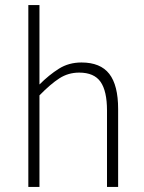

<svg xmlns="http://www.w3.org/2000/svg" viewBox="-20 -739 568 759"><path d="M92 0V-719H136V-405Q174 -443 213 -467.5Q252 -492 302 -492Q377 -492 412 -447Q447 -402 447 -308V0H403V-302Q403 -379 377.5 -415.5Q352 -452 293 -452Q250 -452 215 -429.5Q180 -407 136 -362V0Z"/></svg>

Font: TypoPRO Source Sans Pro
Style: Regular
Weight: 300
Designer: Paul D. Hunt
Foundry: Adobe Systems Incorporated
Version: Version 2.020;PS 2.000;hotconv 1.0.86;makeotf.lib2.5.63406